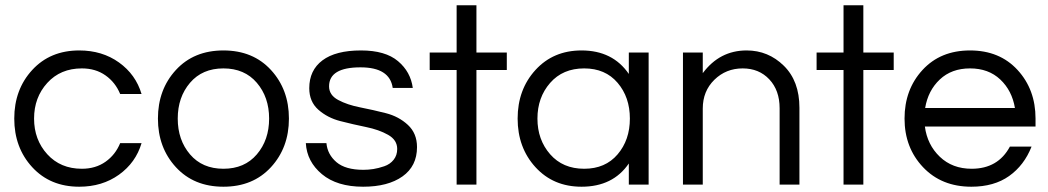

<svg xmlns="http://www.w3.org/2000/svg" viewBox="-20 -699 3968 727"><path d="M290 -60Q342 -60 379.5 -86.5Q417 -113 435 -157H516Q494 -83 430.5 -37.5Q367 8 280 8Q170 8 102 -66Q34 -140 34 -250Q34 -360 102 -434Q170 -508 280 -508Q367 -508 430.5 -462.5Q494 -417 516 -343H435Q417 -387 379.5 -413.5Q342 -440 290 -440Q209 -440 159 -385Q109 -330 109 -250Q109 -170 159 -115Q209 -60 290 -60Z M646 -434Q714 -508 826 -508Q938 -508 1006 -434Q1074 -360 1074 -250Q1074 -140 1006 -66Q938 8 826 8Q714 8 646 -66Q578 -140 578 -250Q578 -360 646 -434ZM699.5 -114.5Q746 -60 826 -60Q906 -60 952.5 -114.5Q999 -169 999 -250Q999 -331 952.5 -385.5Q906 -440 826 -440Q746 -440 699.5 -385.5Q653 -331 653 -250Q653 -169 699.5 -114.5Z M1347 -508Q1439 -508 1487 -467.5Q1535 -427 1543 -366H1467Q1456 -444 1345 -444Q1226 -444 1226 -372Q1226 -339 1260.5 -320.5Q1295 -302 1343.5 -292.5Q1392 -283 1441 -270.5Q1490 -258 1524.5 -226Q1559 -194 1559 -142Q1559 -70 1504 -31Q1449 8 1355 8Q1256 8 1199 -39.5Q1142 -87 1138 -157H1216Q1220 -114 1254 -85Q1288 -56 1356 -56Q1375 -56 1394 -59Q1413 -62 1435 -69.5Q1457 -77 1470.5 -94Q1484 -111 1484 -135Q1484 -169 1449.5 -188.5Q1415 -208 1366 -218Q1317 -228 1268.5 -240.5Q1220 -253 1185.5 -283.5Q1151 -314 1151 -365Q1151 -433 1201 -470.5Q1251 -508 1347 -508Z M1784 0H1709V-434H1607V-500H1709V-679H1784V-500H1899V-434H1784Z M2182 -508Q2300 -508 2361 -419V-500H2436V0H2361V-80Q2301 8 2182 8Q2075 8 2007.5 -66Q1940 -140 1940 -250Q1940 -360 2007.5 -434Q2075 -508 2182 -508ZM2192 -60Q2272 -60 2318.5 -114.5Q2365 -169 2365 -250Q2365 -331 2318.5 -385.5Q2272 -440 2192 -440Q2111 -440 2063 -385Q2015 -330 2015 -250Q2015 -170 2063 -115Q2111 -60 2192 -60Z M2566 -500H2641V-422Q2705 -508 2807 -508Q2889 -508 2948 -450Q3007 -392 3007 -291V0H2932V-289Q2932 -357 2893 -398.5Q2854 -440 2792 -440Q2729 -440 2685 -397Q2641 -354 2641 -288V0H2566Z M3249 0H3174V-434H3072V-500H3174V-679H3249V-500H3364V-434H3249Z M3659 -60Q3759 -60 3804 -144H3886Q3858 -73 3801 -32.5Q3744 8 3658 8Q3545 8 3475 -66Q3405 -140 3405 -250Q3405 -360 3473 -434Q3541 -508 3653 -508Q3765 -508 3833 -434Q3901 -360 3901 -250V-220H3482Q3491 -151 3538.5 -105.5Q3586 -60 3659 -60ZM3483 -290H3823Q3812 -356 3767.5 -398Q3723 -440 3653 -440Q3583 -440 3538.5 -398Q3494 -356 3483 -290Z"/></svg>

Font: Questrial
Style: Regular
Weight: 400
Designer: Joe Prince
Foundry: Joe Prince
Version: Version 1.002